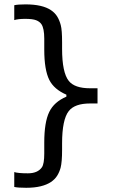

<svg xmlns="http://www.w3.org/2000/svg" viewBox="-20 -787 540 894"><path d="M46.4 83.5Q63.5 87.4 102.1 87.4Q140.6 87.4 169.5 80.3Q198.3 73.2 217.1 60.5Q235.9 47.9 246.4 30.8Q256.9 13.7 262.2 -5.9Q269.1 -32.7 269.1 -89.4V-119.1Q269.1 -230.5 300.3 -270Q328.1 -305.2 399.4 -305.2H434.1V-376H399.4Q327.6 -376 300.3 -410.2Q269.1 -449.2 269.1 -560.1V-589.8Q269.1 -646.5 263 -669.7Q256.9 -692.9 246.4 -710Q235.9 -727.1 217.3 -739.7Q177.3 -766.6 98.7 -766.6Q63.5 -766.6 46.4 -762.7V-693.4Q64 -699.2 97.7 -699.2Q131.4 -699.2 148 -692.9Q164.6 -686.5 172.9 -674.3Q186.1 -654.8 186.1 -606.9V-556.2Q186.1 -461.9 209.5 -415Q231.5 -371.1 289.1 -346.2V-336.9Q232 -312.5 209.5 -266.1Q186.1 -218.3 186.1 -123V-72.3Q186.1 -24.4 175.3 -8.3Q155.8 20 109.9 20Q64 20 46.4 14.2Z"/></svg>

Font: Inder
Style: Regular
Weight: 400
Designer: Irina Smirnova
Foundry: Irina Smirnova
Version: Version 1.001